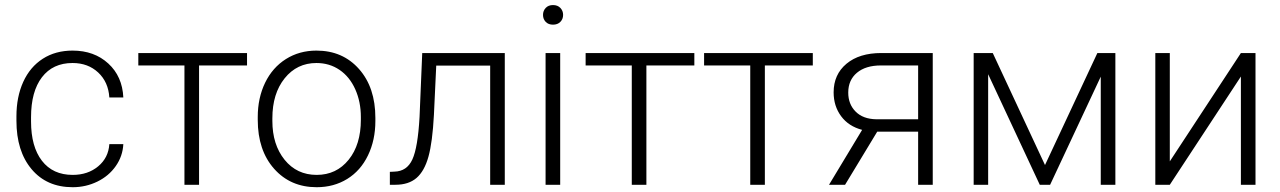

<svg xmlns="http://www.w3.org/2000/svg" viewBox="-20 -741 5135 770"><path d="M271.5 -39.6Q332.5 -39.6 373.8 -74Q415 -108.4 418.5 -163.1H474.6Q472.2 -114.7 444.3 -75Q416.5 -35.2 370.4 -12.7Q324.2 9.8 271.5 9.8Q167.5 9.8 106.7 -62.5Q45.9 -134.8 45.9 -256.8V-274.4Q45.9 -352.5 73.2 -412.6Q100.6 -472.7 151.6 -505.4Q202.6 -538.1 271 -538.1Q357.9 -538.1 414.3 -486.3Q470.7 -434.6 474.6 -350.1H418.5Q414.6 -412.1 373.8 -450.2Q333 -488.3 271 -488.3Q191.9 -488.3 148.2 -431.2Q104.5 -374 104.5 -271V-253.9Q104.5 -152.8 148.2 -96.2Q191.9 -39.6 271.5 -39.6Z M970.7 -478.5H778.3V0H719.7V-478.5H534.7V-528.3H970.7Z M1013.7 -272Q1013.7 -348.1 1043.2 -409.2Q1072.8 -470.2 1126.7 -504.2Q1180.7 -538.1 1249 -538.1Q1354.5 -538.1 1419.9 -464.1Q1485.4 -390.1 1485.4 -268.1V-255.9Q1485.4 -179.2 1455.8 -117.9Q1426.3 -56.6 1372.6 -23.4Q1318.8 9.8 1250 9.8Q1145 9.8 1079.3 -64.2Q1013.7 -138.2 1013.7 -260.3ZM1072.3 -255.9Q1072.3 -161.1 1121.3 -100.3Q1170.4 -39.6 1250 -39.6Q1329.1 -39.6 1378.2 -100.3Q1427.2 -161.1 1427.2 -260.7V-272Q1427.2 -332.5 1404.8 -382.8Q1382.3 -433.1 1341.8 -460.7Q1301.3 -488.3 1249 -488.3Q1170.9 -488.3 1121.6 -427Q1072.3 -365.7 1072.3 -266.6Z M2004.4 -528.3V0H1945.8V-478H1729.5L1720.2 -280.3Q1714.4 -170.4 1698.2 -112.5Q1682.1 -54.7 1650.4 -27.3Q1618.7 0 1565.9 0H1543.5V-51.8L1561.5 -52.7Q1611.8 -53.7 1633.8 -101.6Q1655.8 -149.4 1662.6 -272.5L1673.3 -528.3Z M2226.6 0H2168V-528.3H2226.6ZM2157.7 -681.2Q2157.7 -697.8 2168.5 -709.2Q2179.2 -720.7 2197.8 -720.7Q2216.3 -720.7 2227.3 -709.2Q2238.3 -697.8 2238.3 -681.2Q2238.3 -664.6 2227.3 -653.3Q2216.3 -642.1 2197.8 -642.1Q2179.2 -642.1 2168.5 -653.3Q2157.7 -664.6 2157.7 -681.2Z M2764.6 -478.5H2572.3V0H2513.7V-478.5H2328.6V-528.3H2764.6Z M3239.7 -478.5H3047.4V0H2988.8V-478.5H2803.7V-528.3H3239.7Z M3720.7 -528.3V0H3662.1V-212.9H3498L3369.1 0H3304.7L3437.5 -220.2Q3383.3 -234.4 3353.3 -274.9Q3323.2 -315.4 3323.2 -370.6Q3323.2 -442.4 3374.8 -485.4Q3426.3 -528.3 3514.2 -528.3ZM3381.8 -369.6Q3381.8 -323.2 3411.4 -293.5Q3440.9 -263.7 3493.7 -262.7H3662.1V-478.5H3512.7Q3451.7 -478.5 3416.7 -449.2Q3381.8 -419.9 3381.8 -369.6Z M4170.9 -79.1 4380.9 -528.3H4453.1V0H4394.5V-433.6L4191.4 0H4149.9L3942.9 -443.4V0H3884.8V-528.3H3961.4Z M4956.5 -528.3H5015.1V0H4956.5V-434.1L4671.4 0H4613.3V-528.3H4671.4V-93.8Z"/></svg>

Font: Roboto-Light
Style: Regular
Weight: 300
Designer: Google
Version: Version 2.137; 2017